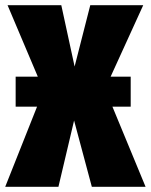

<svg xmlns="http://www.w3.org/2000/svg" viewBox="-32 -716 578 736"><path d="M399 -307 526 0H320L252 -254L192 0H-12L110 -307H28V-422H113L-3 -696H203L254 -461L314 -696H517L392 -422H469V-307Z"/></svg>

Font: Fira Sans Extra Condensed Black
Style: Regular
Weight: 900
Width: 1
Designer: Carrois Corporate & Edenspiekermann AG
Foundry: Carrois Corporate GbR & Edenspiekermann AG
Version: Version 4.203